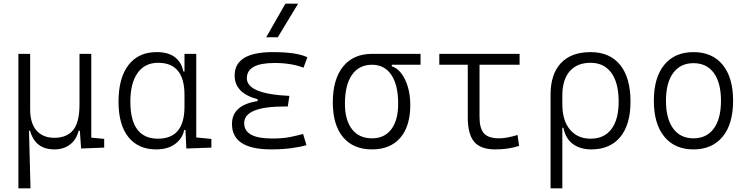

<svg xmlns="http://www.w3.org/2000/svg" viewBox="-20 -815 4142 1060"><path d="M280.3 9.8Q174.3 9.8 146 -93.3H140.1L148.4 224.6H81.5V-517.6H146.5V-210Q146.5 -134.8 181.6 -94.5Q216.8 -54.2 280.3 -54.2Q348.6 -54.2 383.8 -96.7Q418.9 -139.2 418.9 -239.3V-517.6H483.9V-55.2L555.2 -48.3V0L427.7 4.9L420.9 -93.3H414.1Q401.9 -43.9 366.5 -17.1Q331.1 9.8 280.3 9.8Z M842.3 9.8Q743.2 9.8 688.7 -58.3Q634.3 -126.5 634.3 -253.9Q634.3 -384.3 689.2 -455.8Q744.1 -527.3 844.7 -527.3Q909.7 -527.3 946.3 -498.8Q982.9 -470.2 992.2 -420.4H998.5V-517.6H1063.5V-56.2L1147 -47.9V0L1008.8 4.9L1003.9 -97.2H996.6Q988.8 -52.7 948.5 -21.5Q908.2 9.8 842.3 9.8ZM998.5 -226.1V-291.5Q998.5 -468.3 853 -468.3Q779.3 -468.3 739.5 -412.1Q699.7 -356 699.7 -253.9Q699.7 -49.3 852.1 -49.3Q998.5 -49.3 998.5 -226.1Z M1477.5 9.8Q1260.7 9.8 1260.7 -130.4Q1260.7 -235.4 1402.3 -256.8V-267.1Q1275.4 -300.8 1275.4 -397.9Q1275.4 -527.3 1485.4 -527.3Q1618.2 -527.3 1676.8 -499L1655.8 -441.4Q1587.4 -467.3 1496.1 -467.3Q1342.8 -467.3 1342.8 -383.3Q1342.8 -296.4 1577.6 -285.6L1568.8 -227.1H1551.8Q1328.1 -227.1 1328.1 -135.3Q1328.1 -50.3 1481.4 -50.3Q1542 -50.3 1582 -58.6Q1622.1 -66.9 1653.3 -75.2L1671.9 -13.7Q1634.3 -2.9 1585.2 3.4Q1536.1 9.8 1477.5 9.8ZM1449.7 -609.4 1555.7 -794.9H1626L1513.7 -609.4Z M2033.7 9.8Q1930.2 9.8 1873.8 -57.9Q1817.4 -125.5 1817.4 -249Q1817.4 -377.4 1874 -447.5Q1930.7 -517.6 2033.7 -517.6H2301.8V-457.5H2143.1V-448.7Q2172.4 -440.4 2195.3 -410.4Q2218.3 -380.4 2231.7 -335.2Q2245.1 -290 2245.1 -235.8Q2245.1 -118.2 2189.9 -54.2Q2134.8 9.8 2033.7 9.8ZM2033.7 -51.3Q2102.5 -51.3 2140.4 -101.3Q2178.2 -151.4 2178.2 -242.7Q2178.2 -345.7 2140.6 -401.6Q2103 -457.5 2033.7 -457.5Q1961.9 -457.5 1923.1 -401.6Q1884.3 -345.7 1884.3 -242.7Q1884.3 -151.4 1923.6 -101.3Q1962.9 -51.3 2033.7 -51.3Z M2713.4 9.8Q2633.8 9.8 2598.1 -32Q2562.5 -73.7 2562.5 -166.5V-457.5H2405.3V-517.6H2848.6V-457.5H2627.4V-168.5Q2627.4 -106.9 2651.6 -79.1Q2675.8 -51.3 2736.3 -51.3Q2775.9 -51.3 2837.4 -69.8L2845.7 -9.3Q2811.5 1 2780.5 5.4Q2749.5 9.8 2713.4 9.8Z M3244.6 9.8Q3183.6 9.8 3142.8 -20Q3102.1 -49.8 3090.3 -109.9H3084.5V224.6H3019.5V-292Q3019.5 -405.8 3076.7 -466.6Q3133.8 -527.3 3240.2 -527.3Q3346.7 -527.3 3403.8 -456.5Q3460.9 -385.7 3460.9 -253.9Q3460.9 -127.4 3404.5 -58.8Q3348.1 9.8 3244.6 9.8ZM3084.5 -240.7Q3084.5 -149.4 3126.7 -99.4Q3168.9 -49.3 3241.2 -49.3Q3315.4 -49.3 3355.5 -102.3Q3395.5 -155.3 3395.5 -253.9Q3395.5 -357.4 3355.2 -412.8Q3314.9 -468.3 3240.2 -468.3Q3165.5 -468.3 3125 -421.4Q3084.5 -374.5 3084.5 -287.6Z M3808.6 9.8Q3705.1 9.8 3647.5 -60.5Q3589.8 -130.9 3589.8 -258.8Q3589.8 -387.2 3647.5 -457.3Q3705.1 -527.3 3808.6 -527.3Q3912.1 -527.3 3969.7 -457.3Q4027.3 -387.2 4027.3 -258.8Q4027.3 -130.9 3969.7 -60.5Q3912.1 9.8 3808.6 9.8ZM3808.6 -51.3Q3881.3 -51.3 3920.9 -105.5Q3960.4 -159.7 3960.4 -258.8Q3960.4 -357.9 3920.9 -412.1Q3881.3 -466.3 3808.6 -466.3Q3736.3 -466.3 3696.5 -412.1Q3656.7 -357.9 3656.7 -258.8Q3656.7 -159.7 3696.5 -105.5Q3736.3 -51.3 3808.6 -51.3Z"/></svg>

Font: CaskaydiaMono NF Light
Style: Regular
Weight: 300
Designer: Aaron Bell
Foundry: Saja Typeworks
Version: Version 2111.001; ttfautohint (v1.8.4);Nerd Fonts 3.1.1